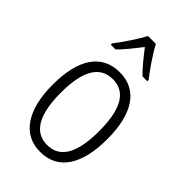

<svg xmlns="http://www.w3.org/2000/svg" viewBox="-233 -847 940 940"><g transform="rotate(45 237.0 -377.5)"><path d="M264 -765H210C187 -721 142 -655 111 -615V-606H144C173 -634 208 -679 237 -716C266 -678 300 -636 330 -606H364V-615C337 -648 288 -719 264 -765ZM426 -267C426 -439 363 -542 238 -542C113 -542 48 -443 48 -267C48 -93 115 10 237 10C363 10 426 -93 426 -267ZM104 -267C104 -413 145 -494 238 -494C332 -494 370 -408 370 -267C370 -118 329 -38 237 -38C146 -38 104 -121 104 -267Z"/></g></svg>

Font: Noto Sans Kannada Condensed Light
Style: Regular
Weight: 300
Width: 3
Designer: Jelle Bosma - Monotype Design Team
Foundry: Monotype Imaging Inc.
Version: Version 2.005